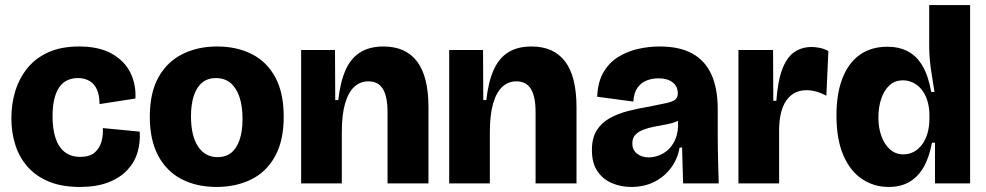

<svg xmlns="http://www.w3.org/2000/svg" viewBox="-20 -726 3903 760"><path d="M296 14Q225 14 174 -7Q123 -28 90 -65Q57 -102 41 -151.5Q25 -201 25 -258Q25 -316 41 -367Q57 -418 89.5 -457.5Q122 -497 172.5 -519.5Q223 -542 293 -542Q372 -542 422.5 -513.5Q473 -485 496 -438.5Q519 -392 516 -336L374 -314Q374 -349 363.5 -372Q353 -395 333.5 -406Q314 -417 288 -417Q264 -417 245 -407.5Q226 -398 213.5 -379Q201 -360 194.5 -332Q188 -304 188 -265Q188 -215 200 -179Q212 -143 236.5 -124Q261 -105 298 -105Q335 -105 355 -122.5Q375 -140 382 -166.5Q389 -193 387 -219L533 -205Q536 -163 524.5 -123.5Q513 -84 484 -53Q455 -22 408.5 -4Q362 14 296 14Z M837 14Q759 14 699.5 -16.5Q640 -47 606.5 -109Q573 -171 573 -264Q573 -359 607.5 -420.5Q642 -482 702.5 -512Q763 -542 839 -542Q918 -542 977.5 -511.5Q1037 -481 1070 -419.5Q1103 -358 1103 -264Q1103 -168 1068 -106Q1033 -44 973 -15Q913 14 837 14ZM841 -104Q874 -104 895.5 -121.5Q917 -139 928.5 -173Q940 -207 940 -255Q940 -307 927.5 -343Q915 -379 892 -398Q869 -417 834 -417Q803 -417 781 -399.5Q759 -382 747.5 -348Q736 -314 736 -266Q736 -188 764 -146Q792 -104 841 -104Z M1172 0V-304V-528H1306L1307 -330H1319Q1327 -402 1348 -449Q1369 -496 1406 -519Q1443 -542 1498 -542Q1586 -542 1631 -482.5Q1676 -423 1676 -302V0H1514V-282Q1514 -344 1495.5 -374Q1477 -404 1438 -404Q1406 -404 1382.5 -382.5Q1359 -361 1346 -316.5Q1333 -272 1333 -202V0Z M1758 0V-304V-528H1892L1893 -330H1905Q1913 -402 1934 -449Q1955 -496 1992 -519Q2029 -542 2084 -542Q2172 -542 2217 -482.5Q2262 -423 2262 -302V0H2100V-282Q2100 -344 2081.5 -374Q2063 -404 2024 -404Q1992 -404 1968.5 -382.5Q1945 -361 1932 -316.5Q1919 -272 1919 -202V0Z M2479 14Q2438 14 2402.5 -1Q2367 -16 2345 -48Q2323 -80 2323 -132Q2323 -180 2342 -210Q2361 -240 2393 -258Q2425 -276 2466 -286.5Q2507 -297 2550 -304Q2596 -313 2620 -318.5Q2644 -324 2653.5 -332.5Q2663 -341 2663 -356Q2663 -384 2642.5 -400Q2622 -416 2586 -416Q2562 -416 2540 -407.5Q2518 -399 2503.5 -379Q2489 -359 2487 -324L2344 -343Q2346 -400 2368 -438.5Q2390 -477 2425.5 -499.5Q2461 -522 2504 -532Q2547 -542 2591 -542Q2671 -542 2721.5 -513.5Q2772 -485 2796.5 -430Q2821 -375 2821 -295V-205Q2821 -171 2821.5 -136.5Q2822 -102 2823 -68Q2824 -34 2825 0H2684Q2683 -32 2682 -67.5Q2681 -103 2680 -142H2670Q2663 -99 2637.5 -63.5Q2612 -28 2571.5 -7Q2531 14 2479 14ZM2548 -103Q2565 -103 2584.5 -109.5Q2604 -116 2621 -130Q2638 -144 2650 -167.5Q2662 -191 2664 -225V-265H2689Q2678 -253 2658 -245Q2638 -237 2615 -233Q2592 -229 2569 -224.5Q2546 -220 2526.5 -212.5Q2507 -205 2495 -192.5Q2483 -180 2483 -158Q2483 -132 2502 -117.5Q2521 -103 2548 -103Z M2903 0V-275V-528H3040L3041 -327H3053Q3059 -407 3077 -453.5Q3095 -500 3124.5 -520Q3154 -540 3193 -540Q3208 -540 3225 -536.5Q3242 -533 3259 -524L3251 -347Q3231 -358 3211 -363.5Q3191 -369 3173 -369Q3139 -369 3115 -351.5Q3091 -334 3078 -300.5Q3065 -267 3064 -218V0Z M3498 14Q3439 14 3392 -17.5Q3345 -49 3318 -112Q3291 -175 3291 -269Q3291 -356 3315 -417Q3339 -478 3384 -509.5Q3429 -541 3492 -541Q3539 -541 3574 -522.5Q3609 -504 3632 -464.5Q3655 -425 3666 -362H3679Q3674 -396 3668.5 -428.5Q3663 -461 3660.5 -490.5Q3658 -520 3658 -545V-706H3820V-207V0H3681V-161H3669Q3658 -102 3635.5 -63.5Q3613 -25 3579 -5.5Q3545 14 3498 14ZM3556 -115Q3578 -115 3597 -125Q3616 -135 3630 -154Q3644 -173 3651.5 -199Q3659 -225 3659 -258V-269Q3659 -295 3653.5 -317.5Q3648 -340 3638 -357Q3628 -374 3614.5 -385.5Q3601 -397 3585.5 -402.5Q3570 -408 3554 -408Q3522 -408 3500.5 -388Q3479 -368 3468 -334.5Q3457 -301 3457 -261Q3457 -220 3469 -187Q3481 -154 3503 -134.5Q3525 -115 3556 -115Z"/></svg>

Font: Bricolage Grotesque 72pt ExtraBold
Style: Regular
Weight: 800
Designer: Mathieu Triay
Foundry: Atelier Triay
Version: Version 1.001;gftools[0.9.33.dev8+g029e19f]